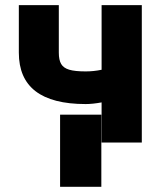

<svg xmlns="http://www.w3.org/2000/svg" viewBox="-20 -550 615 741"><path d="M527.3 0H372.1V-154.8Q337.4 -148.4 310.5 -148.4Q52.7 -148.4 52.7 -346.7V-530.3H207V-346.7Q207 -318.4 216.1 -303Q225.1 -287.6 247.1 -281Q269 -274.4 310.5 -274.4Q341.8 -274.4 372.1 -280.8V-530.3H527.3ZM371.1 170.9H211.9V-107.4H371.1Z"/></svg>

Font: Pretendard ExtraBold
Style: Regular
Weight: 800
Designer: Base glyphs from Inter by Rasmus Andersson; Hangeul glyphs from Noto Sans CJK(Source Han Sans) by Jang Soo-young and Kan
Foundry: Kil Hyung-jin
Version: Version 1.309